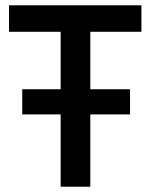

<svg xmlns="http://www.w3.org/2000/svg" viewBox="-20 -705 569 725"><path d="M321 -585V-368H471V-273H321V0H209V-273H64V-368H209V-585H14V-685H514V-585Z"/></svg>

Font: Cairo SemiBold
Style: Regular
Weight: 600
Designer: Mohamed Gaber, Accademia di Belle Arti di Urbino and others
Foundry: Kief Type Foundry, Accademia di Belle Arti di Urbino and others
Version: Version 3.011